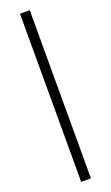

<svg xmlns="http://www.w3.org/2000/svg" viewBox="-189 -787 620 1073"><g transform="rotate(-20 120.5 -250.0)"><path d="M92 250V-750H150V250Z"/></g></svg>

Font: .
Style: 
Weight: 400
Designer: Paul D. Hunt, Dalton Maag
Foundry: Dalton Maag Ltd
Version: Version 1.200